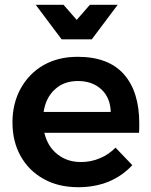

<svg xmlns="http://www.w3.org/2000/svg" viewBox="-20 -776 632 801"><path d="M497 -466C454 -515 389 -539 304 -539C251 -539 204 -528 163 -505C122 -482 90 -449 67 -408C44 -367 32 -319 32 -266C32 -213 43 -166 66 -125C89 -84 121 -52 163 -29C204 -6 252 5 307 5C354 5 396 -3 435 -19C473 -35 505 -58 532 -87L462 -160C443 -141 422 -126 397 -116C372 -105 345 -100 318 -100C279 -100 246 -111 219 -133C192 -154 174 -184 165 -222H560C561 -231 561 -244 561 -261C561 -349 540 -417 497 -466ZM442 -309H162C168 -349 184 -381 210 -404C235 -427 267 -438 305 -438C346 -438 378 -426 403 -403C428 -380 441 -348 442 -309ZM355 -756 300 -693 245 -756H129L237 -612H363L471 -756Z"/></svg>

Font: Argentum Sans Medium
Style: Regular
Weight: 500
Designer: Julieta Ulanovsky
Foundry: Julieta Ulanovsky
Version: Version 5.001;January 29, 2019;FontCreator 11.5.0.2425 64-bi